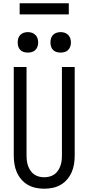

<svg xmlns="http://www.w3.org/2000/svg" viewBox="-20 -1144 540 1172"><path d="M250 8Q224 8 198 2.5Q172 -3 149.5 -16Q127 -29 110 -49Q93 -69 82.5 -93Q72 -117 68 -143Q64 -169 64 -195V-735H142V-195Q142 -179 144 -162.5Q146 -146 151.5 -131Q157 -116 166 -102.5Q175 -89 188.5 -79.5Q202 -70 218 -66Q234 -62 250 -62Q266 -62 282 -66Q298 -70 311.5 -79.5Q325 -89 334 -102.5Q343 -116 348.5 -131Q354 -146 356 -162.5Q358 -179 358 -195V-735H436V-195Q436 -169 432 -143Q428 -117 417.5 -93Q407 -69 390 -49Q373 -29 350.5 -16Q328 -3 302 2.5Q276 8 250 8ZM350 -823Q337 -823 325 -826.5Q313 -830 304 -839Q295 -848 291.5 -860Q288 -872 288 -885Q288 -898 291.5 -910Q295 -922 304 -931Q313 -940 325 -944Q337 -948 350 -948Q363 -948 375 -944Q387 -940 396 -931Q405 -922 409 -910Q413 -898 413 -885Q413 -872 409 -860Q405 -848 396 -839Q387 -830 375 -826.5Q363 -823 350 -823ZM150 -823Q137 -823 125 -826.5Q113 -830 104 -839Q95 -848 91.5 -860Q88 -872 88 -885Q88 -898 91.5 -910Q95 -922 104 -931Q113 -940 125 -944Q137 -948 150 -948Q163 -948 175 -944Q187 -940 196 -931Q205 -922 209 -910Q213 -898 213 -885Q213 -872 209 -860Q205 -848 196 -839Q187 -830 175 -826.5Q163 -823 150 -823ZM100 -1056V-1124H400V-1056Z"/></svg>

Font: Iosevka SS18
Style: Regular
Weight: 400
Monospace: yes
Designer: Belleve Invis
Foundry: Belleve Invis
Version: Version 25.1.1; ttfautohint (v1.8.4)